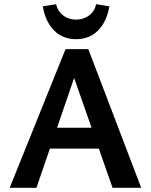

<svg xmlns="http://www.w3.org/2000/svg" viewBox="-20 -891 716 911"><path d="M514 0 307 -592H356L153 0H26L291 -658H399L650 0ZM143 -186 179 -285H463L516 -186ZM341 -705Q278 -705 237 -746Q196 -787 183 -861L246 -871Q254 -837 280 -817.5Q306 -798 341 -798Q376 -798 402.5 -817.5Q429 -837 436 -871L499 -861Q486 -787 445 -746Q404 -705 341 -705Z"/></svg>

Font: Ysabeau Office
Style: Bold
Weight: 700
Designer: Christian Thalmann (Catharsis Fonts)
Version: Version 2.001;gftools[0.9.30]; featfreeze: tnum,lnum,ss02